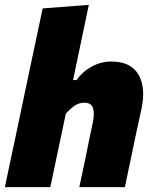

<svg xmlns="http://www.w3.org/2000/svg" viewBox="-26 -768 626 788"><path d="M-6 0Q5 -52.5 15.5 -102Q26 -151.5 39.5 -214.5L98 -493Q111 -553.5 123.5 -612.5Q136 -671.5 149 -733.5L338.5 -748Q326.5 -689.5 313.2 -626.8Q300 -564 285 -493L274 -439.5H288Q313 -474.5 350.8 -495Q388.5 -515.5 430.5 -515.5Q510.5 -515.5 542 -462.5Q561.5 -429 561.5 -382Q561.5 -355 555 -323Q550.5 -301.5 544.2 -272.8Q538 -244 531.5 -214.5Q518.5 -152 508 -102.5Q497.5 -52.5 486.5 0H299.5Q311 -52.5 321 -101Q331 -149.5 342 -204L355 -265.5Q359 -284.5 359 -299.5Q359 -313 356 -323.5Q349 -346.5 320 -346.5Q297.5 -346.5 279.5 -333.8Q261.5 -321 244 -301L223.5 -203.5Q212 -149.5 201.8 -101Q191.5 -52.5 180.5 0Z"/></svg>

Font: Heraclito ExtraBold
Style: Italic
Weight: 800
Italic angle: -12°
Designer: Kostas Bartsokas (font) & Cristiano Sobral (main changes)
Foundry: Kostas Bartsokas (font) & Cristiano Sobral (main changes)
Version: Version 1.00;July 8, 2020;FontCreator 13.0.0.2655 64-bit